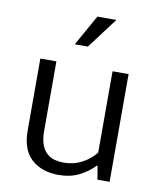

<svg xmlns="http://www.w3.org/2000/svg" viewBox="-80 -753 681 825"><g transform="rotate(10 260.5 -340.5)"><path d="M383 -470H453V0H400L390 -59H387Q361 -31 322 -11Q283 9 231 9Q158 9 113 -31.5Q68 -72 68 -156V-470H138V-167Q138 -132 146 -109Q154 -86 168.5 -72Q183 -58 202.5 -52.5Q222 -47 245 -47Q288 -47 323.5 -66Q359 -85 383 -115ZM260 -556H203L278 -690H361Z"/></g></svg>

Font: Mukta Malar Light
Style: Regular
Weight: 300
Designer: Aadarsh Rajan, Girish Dalvi, Yashodeep Gholap
Foundry: Ek Type
Version: Version 2.538;PS 1.000;hotconv 16.6.51;makeotf.lib2.5.65220;